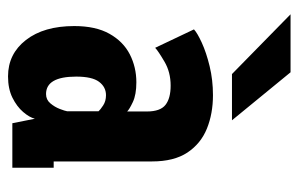

<svg xmlns="http://www.w3.org/2000/svg" viewBox="-156 -594 761 490"><g transform="rotate(90 225.0 -349.5)"><path d="M175.5 11Q118 11 82.5 -34.8Q47 -80.5 47 -158Q47 -213 66.8 -248Q86.5 -283 119.2 -299.8Q152 -316.5 190.5 -316.5Q222 -316.5 241 -307.5Q260 -298.5 265 -293V-343.5Q265 -377.5 248.2 -390.8Q231.5 -404 199 -404Q164.5 -404 137.8 -388.2Q111 -372.5 102.5 -364.5L55.5 -463.5Q64.5 -472 89.5 -483.5Q114.5 -495 149.5 -503.5Q184.5 -512 223.5 -512Q270.5 -512 308.8 -496.5Q347 -481 369.8 -446.8Q392.5 -412.5 392.5 -356.5V-105.5H408.5V0H295L283.5 -57.5Q280 -43.5 266.2 -27.5Q252.5 -11.5 229.8 -0.2Q207 11 175.5 11ZM220.5 -86Q235 -86 244.2 -97Q253.5 -108 258.5 -121Q263.5 -134 264.5 -140V-220Q260.5 -224.5 249.5 -231.8Q238.5 -239 223.5 -239Q202.5 -239 189.2 -221.2Q176 -203.5 176 -163Q176 -86 220.5 -86ZM169.5 -560.5 17 -710H165L287.5 -560.5Z"/></g></svg>

Font: Trispace Condensed SemiBold
Style: Regular
Weight: 600
Width: 3
Designer: Tyler Finck
Foundry: Etcetera Type Company
Version: Version 1.210; ttfautohint (v1.8.3)